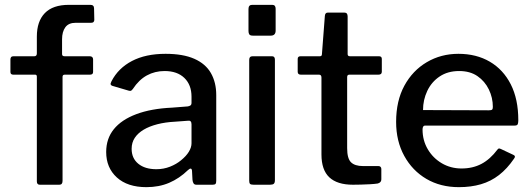

<svg xmlns="http://www.w3.org/2000/svg" viewBox="-20 -762 2194 792"><path d="M350 -530Q357 -530 360.5 -526.5Q364 -523 364 -517V-465Q364 -454 351 -454H247Q238 -454 238 -445V-16Q238 0 225 0H144Q132 0 132 -14V-446Q132 -454 125 -454H35Q23 -454 23 -465V-517Q23 -523 26 -526.5Q29 -530 36 -530H122Q132 -530 132 -542V-611Q132 -674 165 -708Q198 -742 264 -742H353Q368 -742 368 -727L369 -680Q369 -675 366 -671.5Q363 -668 356 -668H292Q263 -668 249.5 -649.5Q236 -631 236 -600V-539Q236 -530 246 -530H350Z M755 -60Q720 -26 678 -8Q636 10 584 10Q506 10 462 -30Q418 -70 418 -135Q418 -190 449.5 -229Q481 -268 542 -291Q603 -314 690 -318L754 -323Q761 -324 765.5 -327Q770 -330 770 -338V-363Q770 -412 740.5 -440.5Q711 -469 659 -469Q619 -469 586 -451Q553 -433 528 -395Q524 -390 521 -388Q518 -386 511 -388L443 -408Q438 -410 436.5 -413.5Q435 -417 440 -427Q468 -481 524.5 -510.5Q581 -540 663 -540Q735 -540 781.5 -519.5Q828 -499 850 -460.5Q872 -422 872 -370V-17Q872 -7 869 -3.5Q866 0 857 0H790Q782 0 778.5 -5.5Q775 -11 774 -20L772 -58Q770 -74 755 -60ZM770 -249Q770 -266 756 -264L702 -260Q662 -258 629 -249.5Q596 -241 572.5 -227Q549 -213 536 -193.5Q523 -174 523 -148Q523 -109 550.5 -86.5Q578 -64 625 -64Q655 -64 681.5 -74.5Q708 -85 727 -101Q748 -118 759 -136Q770 -154 770 -171V-249Z M1114 -19Q1114 -8 1109.5 -4Q1105 0 1094 0H1026Q1015 0 1011.5 -3.5Q1008 -7 1008 -16V-515Q1008 -530 1022 -530H1102Q1114 -530 1114 -516ZM1117 -636Q1117 -615 1097 -615H1023Q1012 -615 1008.5 -620Q1005 -625 1005 -634V-725Q1005 -742 1020 -742H1103Q1117 -742 1117 -726Z M1421 -454Q1412 -454 1412 -444V-151Q1412 -108 1428 -92.5Q1444 -77 1477 -77H1541Q1547 -77 1550 -73.5Q1553 -70 1553 -65V-22Q1553 -9 1538 -5Q1525 -3 1506 -2Q1487 -1 1468.5 -0.5Q1450 0 1436 0Q1371 0 1338.5 -30.5Q1306 -61 1306 -125V-442Q1306 -454 1296 -454H1221Q1208 -454 1208 -466V-519Q1208 -530 1220 -530H1300Q1308 -530 1308 -539L1320 -696Q1321 -710 1332 -710H1401Q1414 -710 1414 -694V-539Q1414 -530 1423 -530H1543Q1555 -530 1555 -519V-466Q1555 -454 1541 -454Z M1723 -228Q1723 -183 1744.5 -146.5Q1766 -110 1802.5 -88.5Q1839 -67 1884 -67Q1930 -67 1966 -86Q2002 -105 2032 -145Q2035 -149 2038 -149.5Q2041 -150 2047 -147L2098 -123Q2109 -118 2100 -107Q2072 -66 2038.5 -40Q2005 -14 1964 -2Q1923 10 1873 10Q1797 10 1739 -24Q1681 -58 1647.5 -119Q1614 -180 1614 -259Q1614 -346 1648 -408.5Q1682 -471 1740.5 -505.5Q1799 -540 1871 -540Q1945 -540 2000.5 -507.5Q2056 -475 2087 -414Q2118 -353 2118 -266Q2118 -257 2116 -250.5Q2114 -244 2103 -244H1733Q1728 -244 1725.5 -239.5Q1723 -235 1723 -228ZM1996 -307Q2007 -307 2010 -310Q2013 -313 2013 -321Q2013 -359 1996.5 -393Q1980 -427 1949.5 -448Q1919 -469 1874 -469Q1827 -469 1793.5 -446.5Q1760 -424 1742.5 -387Q1725 -350 1725 -308Z"/></svg>

Font: Libre Franklin Medium
Style: Regular
Weight: 500
Designer: Pablo Impallari, Rodrigo Fuenzalida, Nhung Nguyen
Foundry: Impallari Type
Version: Version 3.000